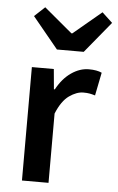

<svg xmlns="http://www.w3.org/2000/svg" viewBox="-54 -791 508 828"><g transform="rotate(5 200.5 -376.5)"><path d="M73 0V-491H168L176 -404H180Q206 -452 243 -477.5Q280 -503 319 -503Q354 -503 375 -493L355 -393Q342 -397 331 -399Q320 -401 304 -401Q275 -401 243 -378.5Q211 -356 188 -300V0ZM174 -576 63 -711 108 -753 230 -651H234L356 -753L401 -711L290 -576Z"/></g></svg>

Font: Processing Sans Pro Semibold
Style: Regular
Weight: 600
Designer: Paul D. Hunt
Foundry: Adobe Systems Incorporated
Version: Version 2.020;PS 2.000;hotconv 1.0.86;makeotf.lib2.5.63406